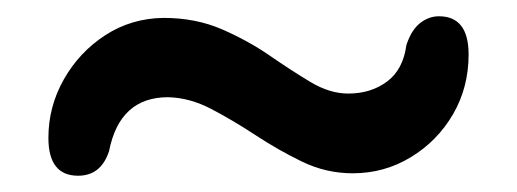

<svg xmlns="http://www.w3.org/2000/svg" viewBox="-20 -463 636 236"><path d="M413.5 -250Q381 -250 351.5 -264.2Q322 -278.5 294.2 -296.8Q266.5 -315 239.8 -329Q213 -343 186.5 -343.5Q127 -343.5 114 -277Q104 -247 76 -247Q39.5 -247 39.5 -293.5Q39.5 -332 58.5 -365.5Q77.5 -399 109.5 -419.8Q141.5 -440.5 181 -441Q220.5 -441 252.8 -427Q285 -413 311.8 -394.5Q338.5 -376 362 -362Q385.5 -348 408 -348Q436 -348 455.8 -362.8Q475.5 -377.5 479.5 -407.5Q485.5 -426 496.2 -434.5Q507 -443 519.5 -443Q556 -443 556 -396Q556 -355.5 536.8 -322.5Q517.5 -289.5 485 -269.8Q452.5 -250 413.5 -250Z"/></svg>

Font: Fraunces 72pt S050 Black
Style: Regular
Weight: 900
Version: Version 1.000; ttfautohint (v1.8.3)